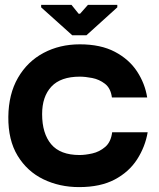

<svg xmlns="http://www.w3.org/2000/svg" viewBox="-20 -754 648 784"><path d="M303 10Q223 10 157 -22Q91 -54 52 -118Q13 -182 14 -277Q15 -370 53.5 -436.5Q92 -503 158 -538Q224 -573 306 -573Q391 -573 449 -542.5Q507 -512 539.5 -462.5Q572 -413 581 -356H437Q432 -394 408.5 -412Q385 -430 356.5 -435.5Q328 -441 306 -441Q228 -441 190 -400.5Q152 -360 152 -288Q152 -209 189 -165Q226 -121 305 -121Q328 -121 357 -127.5Q386 -134 409.5 -154Q433 -174 438 -214H583Q573 -155 540 -103.5Q507 -52 448.5 -21Q390 10 303 10ZM275 -610 148 -724V-734H272L301 -698H307L339 -734H459V-724L333 -610Z"/></svg>

Font: Darker Grotesque Black
Style: Regular
Weight: 900
Designer: Gabriel Lam
Foundry: TypeRant
Version: Version 1.000;gftools[0.9.28]